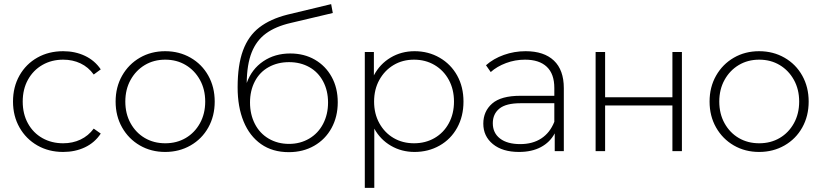

<svg xmlns="http://www.w3.org/2000/svg" viewBox="-20 -732 3986 930"><path d="M43 -240Q43 -311 74.5 -366.5Q106 -422 161 -453Q216 -484 286 -484Q344 -484 391.5 -461.5Q439 -439 468 -396L434 -371Q408 -407 370 -425Q332 -443 286 -443Q230 -443 185.5 -417.5Q141 -392 115.5 -346Q90 -300 90 -240Q90 -180 115.5 -134Q141 -88 185.5 -63Q230 -38 286 -38Q332 -38 370 -56Q408 -74 434 -109L468 -85Q439 -41 391.5 -18.5Q344 4 286 4Q216 4 161 -27.5Q106 -59 74.5 -114.5Q43 -170 43 -240Z M780 4Q712 4 657.5 -27.5Q603 -59 571.5 -114.5Q540 -170 540 -240Q540 -310 571.5 -365.5Q603 -421 657.5 -452.5Q712 -484 780 -484Q848 -484 903 -452.5Q958 -421 989 -365.5Q1020 -310 1020 -240Q1020 -170 989 -114.5Q958 -59 903 -27.5Q848 4 780 4ZM780.5 -38Q836 -38 879.5 -63.5Q923 -89 948.5 -135Q974 -181 974 -240Q974 -299 948.5 -345Q923 -391 879.5 -417Q836 -443 780.5 -443Q725 -443 681.5 -417Q638 -391 612.5 -345Q587 -299 587 -240Q587 -181 612.5 -135Q638 -89 681.5 -63.5Q725 -38 780.5 -38Z M1379 5Q1300 5 1244.5 -34Q1189 -73 1160 -143.5Q1131 -214 1131 -309Q1131 -417 1157 -487.5Q1183 -558 1236 -599Q1289 -640 1372 -661L1584 -712L1592 -669L1389 -621Q1315 -604 1268.5 -570Q1222 -536 1199 -478Q1176 -420 1175 -330Q1199 -397 1255 -435Q1311 -473 1386 -473Q1453 -473 1505 -443Q1557 -413 1586.5 -359.5Q1616 -306 1616 -236.5Q1616 -167 1586 -112Q1556 -57 1502 -26Q1448 5 1379 5ZM1380 -35Q1434 -35 1477.5 -60.5Q1521 -86 1545 -132Q1569 -178 1569 -235.5Q1569 -293 1545 -338Q1521 -383 1478 -407Q1435 -431 1380 -431Q1325 -431 1281.5 -407Q1238 -383 1214.5 -338Q1191 -293 1191 -235.5Q1191 -178 1214.5 -132Q1238 -86 1281.5 -60.5Q1325 -35 1380 -35Z M1988 4Q1925 4 1873.5 -26Q1822 -56 1793 -109V178H1747V-480H1791V-367Q1820 -422 1872 -453Q1924 -484 1988 -484Q2055 -484 2109.5 -452.5Q2164 -421 2194.5 -366Q2225 -311 2225 -240Q2225 -169 2194.5 -113.5Q2164 -58 2109.5 -27Q2055 4 1988 4ZM1985.5 -38Q2041 -38 2085 -63.5Q2129 -89 2154 -135Q2179 -181 2179 -240Q2179 -299 2154 -345Q2129 -391 2085 -417Q2041 -443 1985.5 -443Q1930 -443 1886.5 -417Q1843 -391 1817.5 -345Q1792 -299 1792 -240Q1792 -181 1817.5 -135Q1843 -89 1886.5 -63.5Q1930 -38 1985.5 -38Z M2711 -305V0H2667V-86Q2644 -43 2600 -19.5Q2556 4 2494 4Q2414 4 2367.5 -34Q2321 -72 2321 -133Q2321 -193 2364 -230.5Q2407 -268 2500 -268H2665V-306Q2665 -374 2628.5 -408.5Q2592 -443 2523 -443Q2475 -443 2431 -426.5Q2387 -410 2357 -383L2334 -416Q2370 -448 2420.5 -466Q2471 -484 2526 -484Q2615 -484 2663 -438.5Q2711 -393 2711 -305ZM2665 -142V-232H2501Q2431 -232 2399 -206Q2367 -180 2367 -135Q2367 -88 2402 -61Q2437 -34 2500 -34Q2560 -34 2602 -61.5Q2644 -89 2665 -142Z M2865 -480H2911V-261H3237V-480H3283V0H3237V-221H2911V0H2865Z M3657 4Q3589 4 3534.5 -27.5Q3480 -59 3448.5 -114.5Q3417 -170 3417 -240Q3417 -310 3448.5 -365.5Q3480 -421 3534.5 -452.5Q3589 -484 3657 -484Q3725 -484 3780 -452.5Q3835 -421 3866 -365.5Q3897 -310 3897 -240Q3897 -170 3866 -114.5Q3835 -59 3780 -27.5Q3725 4 3657 4ZM3657.5 -38Q3713 -38 3756.5 -63.5Q3800 -89 3825.5 -135Q3851 -181 3851 -240Q3851 -299 3825.5 -345Q3800 -391 3756.5 -417Q3713 -443 3657.5 -443Q3602 -443 3558.5 -417Q3515 -391 3489.5 -345Q3464 -299 3464 -240Q3464 -181 3489.5 -135Q3515 -89 3558.5 -63.5Q3602 -38 3657.5 -38Z"/></svg>

Font: Montserrat Ace
Style: Light
Weight: 300
Designer: Julieta Ulanovsky
Foundry: Julieta Ulanovsky
Version: Version 1